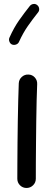

<svg xmlns="http://www.w3.org/2000/svg" viewBox="-20 -892 272 958"><path d="M122.1 -520Q141.1 -519.5 153.8 -505.4Q166.5 -491.2 165.5 -472.2Q164.1 -438.5 162.8 -390.1Q161.6 -341.8 160.9 -286.9Q160.2 -231.9 159.7 -177.7Q159.2 -123.5 158.9 -77.1Q158.7 -30.8 158.7 0Q158.7 19 145 32.5Q131.3 45.9 112.3 45.9Q93.3 45.9 79.8 32.5Q66.4 19 66.4 0Q66.4 -30.8 66.7 -77.4Q66.9 -124 67.4 -178.5Q67.9 -232.9 68.8 -288.1Q69.8 -343.3 71 -392.3Q72.3 -441.4 73.7 -476.6Q74.7 -495.6 88.9 -508.3Q103 -521 122.1 -520ZM165.5 -866.7Q173.8 -860.4 175.3 -849.4Q176.8 -838.4 169.9 -830.1Q142.6 -795.9 118.9 -762Q95.2 -728 74.7 -683.1Q70.8 -673.8 60.3 -669.9Q49.8 -666 40 -669.9Q30.8 -673.8 26.9 -684.6Q22.9 -695.3 27.3 -704.6Q49.3 -753.9 75.4 -791Q101.6 -828.1 128.9 -862.3Q135.7 -870.6 146.7 -872.1Q157.7 -873.5 165.5 -866.7Z"/></svg>

Font: Mikhak-DS1-FD Medium
Style: Regular
Weight: 500
Designer: Amin Abedi
Version: Version 3.2